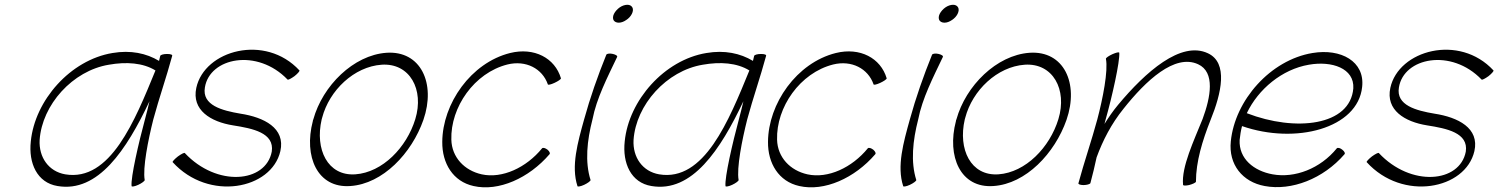

<svg xmlns="http://www.w3.org/2000/svg" viewBox="-20 -767 6274 804"><path d="M586 -13C577 -63 600 -180 622 -267C646 -356 677 -444 701 -533C703 -538 694 -541 680 -541C666 -541 653 -538 651 -533C649 -526 648 -519 646 -512C593 -544 527 -558 451 -545C275 -516 126 -347 109 -175C99 -84 135 -2 221 12C391 41 510 -140 606 -343C600 -318 594 -292 587 -267C561 -171 527 -24 531 12C531 16 544 14 559 7C574 0 586 -9 586 -13ZM253 -37C184 -49 142 -108 146 -181C156 -328 284 -471 436 -496C509 -509 579 -504 631 -472C545 -262 442 -5 253 -37Z M703 -88C854 78 1117 26 1154 -134C1176 -231 1085 -276 987 -291C910 -304 825 -326 838 -401C858 -526 1057 -566 1184 -434C1186 -431 1199 -438 1213 -448C1227 -459 1236 -470 1234 -472C1091 -627 836 -557 802 -399C782 -306 862 -257 956 -242C1038 -229 1130 -211 1118 -132C1093 -1 888 17 754 -126C752 -129 739 -122 725 -112C711 -101 701 -90 703 -88Z M1447 12C1583 3 1704 -125 1753 -265C1806 -418 1742 -556 1598 -546C1460 -536 1331 -408 1292 -267C1291 -265 1290 -263 1290 -260C1251 -112 1309 22 1447 12ZM1327 -267C1328 -269 1328 -270 1329 -274C1359 -389 1463 -488 1578 -496C1696 -504 1757 -392 1719 -268C1683 -150 1582 -45 1468 -37C1352 -29 1298 -142 1327 -267Z M2329 -439C2304 -524 2217 -570 2116 -545C1952 -504 1833 -333 1832 -173C1831 -83 1877 -7 1963 12C2068 36 2195 -21 2281 -121C2285 -125 2281 -133 2273 -140C2264 -147 2254 -150 2250 -146C2184 -65 2083 -18 1997 -37C1925 -53 1872 -108 1870 -182C1866 -318 1966 -462 2105 -497C2182 -516 2251 -480 2274 -414C2274 -410 2287 -413 2302 -420C2317 -427 2329 -435 2329 -439Z M2626 -709C2631 -719 2632 -729 2628 -736C2624 -743 2617 -747 2607 -747C2597 -747 2585 -743 2575 -736C2565 -729 2556 -719 2551 -709C2546 -699 2546 -690 2549 -683C2553 -676 2561 -672 2571 -672C2581 -672 2592 -676 2602 -683C2613 -690 2621 -699 2626 -709ZM2519 -538C2483 -449 2451 -358 2426 -267C2399 -170 2371 -71 2398 12C2398 16 2411 14 2426 7C2441 0 2453 -9 2453 -13C2429 -89 2438 -178 2461 -267C2478 -355 2523 -442 2564 -528C2567 -533 2559 -538 2547 -541C2535 -544 2522 -543 2519 -538Z M3073 -13C3064 -63 3087 -180 3109 -267C3133 -356 3164 -444 3188 -533C3190 -538 3181 -541 3167 -541C3153 -541 3140 -538 3138 -533C3136 -526 3135 -519 3133 -512C3080 -544 3014 -558 2938 -545C2762 -516 2613 -347 2596 -175C2586 -84 2622 -2 2708 12C2878 41 2997 -140 3093 -343C3087 -318 3081 -292 3074 -267C3048 -171 3014 -24 3018 12C3018 16 3031 14 3046 7C3061 0 3073 -9 3073 -13ZM2740 -37C2671 -49 2629 -108 2633 -181C2643 -328 2771 -471 2923 -496C2996 -509 3066 -504 3118 -472C3032 -262 2929 -5 2740 -37Z M3693 -439C3668 -524 3581 -570 3480 -545C3316 -504 3197 -333 3196 -173C3195 -83 3241 -7 3327 12C3432 36 3559 -21 3645 -121C3649 -125 3645 -133 3637 -140C3628 -147 3618 -150 3614 -146C3548 -65 3447 -18 3361 -37C3289 -53 3236 -108 3234 -182C3230 -318 3330 -462 3469 -497C3546 -516 3615 -480 3638 -414C3638 -410 3651 -413 3666 -420C3681 -427 3693 -435 3693 -439Z M3990 -709C3995 -719 3996 -729 3992 -736C3988 -743 3981 -747 3971 -747C3961 -747 3949 -743 3939 -736C3929 -729 3920 -719 3915 -709C3910 -699 3910 -690 3913 -683C3917 -676 3925 -672 3935 -672C3945 -672 3956 -676 3966 -683C3977 -690 3985 -699 3990 -709ZM3883 -538C3847 -449 3815 -358 3790 -267C3763 -170 3735 -71 3762 12C3762 16 3775 14 3790 7C3805 0 3817 -9 3817 -13C3793 -89 3802 -178 3825 -267C3842 -355 3887 -442 3928 -528C3931 -533 3923 -538 3911 -541C3899 -544 3886 -543 3883 -538Z M4140 12C4276 3 4397 -125 4446 -265C4499 -418 4435 -556 4291 -546C4153 -536 4024 -408 3985 -267C3984 -265 3983 -263 3983 -260C3944 -112 4002 22 4140 12ZM4020 -267C4021 -269 4021 -270 4022 -274C4052 -389 4156 -488 4271 -496C4389 -504 4450 -392 4412 -268C4376 -150 4275 -45 4161 -37C4045 -29 3991 -142 4020 -267Z M4611 -521C4621 -470 4598 -354 4575 -267C4551 -178 4520 -89 4496 0C4494 4 4503 8 4517 8C4531 8 4544 4 4546 0C4556 -36 4564 -72 4572 -108C4598 -179 4634 -249 4685 -312C4778 -429 4899 -543 4997 -498C5069 -465 5050 -361 5016 -269C4979 -177 4927 -68 4934 6C4933 11 4944 11 4959 8C4974 4 4987 -2 4988 -6C4988 -90 5015 -178 5049 -264C5095 -377 5124 -504 5038 -544C4925 -597 4777 -466 4662 -328C4641 -303 4622 -275 4605 -248C4607 -254 4608 -260 4610 -267C4637 -362 4670 -510 4667 -546C4666 -550 4654 -547 4638 -540C4623 -533 4611 -525 4611 -521Z M5610 -121C5614 -125 5610 -133 5601 -140C5593 -147 5582 -150 5578 -146C5509 -61 5402 -20 5309 -37C5231 -51 5167 -102 5171 -181C5173 -200 5176 -220 5181 -239C5405 -161 5666 -229 5684 -403C5696 -510 5595 -565 5476 -545C5300 -516 5151 -347 5134 -175C5124 -78 5183 -5 5276 12C5388 33 5521 -18 5610 -121ZM5461 -496C5557 -513 5652 -481 5647 -397C5634 -240 5405 -214 5201 -293C5249 -394 5349 -477 5461 -496Z M5703 -88C5854 78 6117 26 6154 -134C6176 -231 6085 -276 5987 -291C5910 -304 5825 -326 5838 -401C5858 -526 6057 -566 6184 -434C6186 -431 6199 -438 6213 -448C6227 -459 6236 -470 6234 -472C6091 -627 5836 -557 5802 -399C5782 -306 5862 -257 5956 -242C6038 -229 6130 -211 6118 -132C6093 -1 5888 17 5754 -126C5752 -129 5739 -122 5725 -112C5711 -101 5701 -90 5703 -88Z"/></svg>

Font: Nupuram Thin Italic
Style: Regular
Weight: 100
Designer: Santhosh Thottingal (santhosh.thottingal@gmail.com)
Foundry: SMC
Version: Version 1.000